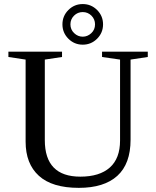

<svg xmlns="http://www.w3.org/2000/svg" viewBox="-20 -907 762 937"><path d="M565.9 -616.2 478 -628.9V-654.8H701.2V-628.9L617.2 -616.2V-225.1Q617.2 -107.4 552.5 -48.8Q487.8 9.8 364.7 9.8Q234.4 9.8 169.7 -49.1Q105 -107.9 105 -215.8V-616.2L21 -628.9V-654.8H282.7V-628.9L198.7 -616.2V-223.1Q198.7 -44.9 372.1 -44.9Q465.8 -44.9 515.9 -89.4Q565.9 -133.8 565.9 -221.2ZM482.9 -788.1Q482.9 -747.1 453.9 -718Q424.8 -689 383.8 -689Q342.8 -689 313.7 -718Q284.7 -747.1 284.7 -788.1Q284.7 -829.1 313.7 -858.2Q342.8 -887.2 383.8 -887.2Q424.8 -887.2 453.9 -858.2Q482.9 -829.1 482.9 -788.1ZM443.8 -788.1Q443.8 -813 426.3 -830.6Q408.7 -848.1 383.8 -848.1Q358.9 -848.1 341.3 -830.6Q323.7 -813 323.7 -788.1Q323.7 -762.7 341.8 -745.4Q359.9 -728 383.8 -728Q407.2 -728 425.5 -745.1Q443.8 -762.2 443.8 -788.1Z"/></svg>

Font: Times New Roman
Style: Regular
Weight: 400
Designer: Steve Matteson
Foundry: Ascender Corporation
Version: Version 2.00.3